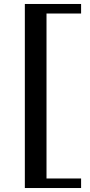

<svg xmlns="http://www.w3.org/2000/svg" viewBox="-20 -756 453 966"><path d="M388 190V142H214V-688H388V-736H105V190Z"/></svg>

Font: Gamestation Extended
Style: Regular
Weight: 400
Width: 7
Designer: Jonas Hecksher
Foundry: Jonas Hecksher, Playtypeª, e-types AS
Version: Version 1.003